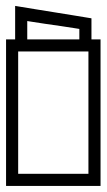

<svg xmlns="http://www.w3.org/2000/svg" viewBox="-40 -614 352 634"><path d="M292 -249Q292 -228.5 292 -204.2Q292 -180 292 -153.8Q292 -127.5 292 -100.8Q292 -74 292 -48.5Q292 -23 292 0Q292 0 276.2 0Q260.5 0 237.2 0Q214 0 190.8 0Q167.5 0 151.8 0Q136 0 136 0Q136 0 136 0Q136 0 136 0Q136 0 136 0Q136 0 136 0Q132.5 -7.5 132.5 -20Q132.5 -32.5 136 -40Q146.5 -40 159.5 -40Q172.5 -40 187.2 -40Q202 -40 218.5 -40Q235 -40 252 -40Q252 -40 252 -40Q252 -40 252 -40Q252 -40 252 -40Q252 -40 252 -40Q252 -40 252 -40Q252 -40 252 -40Q252 -40 252 -40Q252 -40 252 -40Q252 -40 252 -61Q252 -82 252 -113.2Q252 -144.5 252 -175.8Q252 -207 252 -228Q252 -249 252 -249ZM-20 -249H20Q20 -249 20 -228Q20 -207 20 -175.8Q20 -144.5 20 -113.2Q20 -82 20 -61Q20 -40 20 -40Q20 -40 20 -40Q20 -40 20 -40Q20 -40 20 -40Q20 -40 20 -40Q20 -40 20 -40Q20 -40 20 -40Q20 -40 20 -40Q20 -40 20 -40Q37.5 -40 53.8 -40Q70 -40 84.8 -40Q99.5 -40 112.5 -40Q125.5 -40 136 -40Q140 -32.5 140 -20Q140 -7.5 136 0Q136 0 136 0Q136 0 136 0Q136 0 136 0Q136 0 136 0Q136 0 120.2 0Q104.5 0 81.2 0Q58 0 34.8 0Q11.5 0 -4.2 0Q-20 0 -20 0Q-20 -23 -20 -48.5Q-20 -74 -20 -100.8Q-20 -127.5 -20 -153.8Q-20 -180 -20 -204.2Q-20 -228.5 -20 -249ZM-20 -358H20Q20 -330.5 20 -314Q20 -297.5 20 -282.2Q20 -267 20 -243Q20 -243 20 -243Q20 -243 20 -243Q20 -243 20 -243Q20 -243 20 -243Q20 -218 20 -205Q20 -192 20 -183.2Q20 -174.5 20 -162.8Q20 -151 20 -128H-20ZM292 -358V-128H252Q252 -151 252 -162.8Q252 -174.5 252 -183.2Q252 -192 252 -205Q252 -218 252 -243Q252 -243 252 -243Q252 -243 252 -243Q252 -243 252 -243Q252 -243 252 -243Q252 -267 252 -282.2Q252 -297.5 252 -314Q252 -330.5 252 -358ZM292 -235H252Q252 -235 252 -256Q252 -277 252 -308.2Q252 -339.5 252 -370.8Q252 -402 252 -423Q252 -444 252 -444Q252 -444 252 -444Q252 -444 252 -444Q252 -444 252 -444Q252 -444 252 -444Q252 -444 252 -444Q252 -444 252 -444Q252 -444 252 -444Q252 -444 252 -444Q235 -444 218.5 -444Q202 -444 187.2 -444Q172.5 -444 159.5 -444Q146.5 -444 136 -444Q132.5 -451.5 132.5 -464Q132.5 -476.5 136 -484Q136 -484 136 -484Q136 -484 136 -484Q136 -484 136 -484Q136 -484 136 -484Q136 -484 151.8 -484Q167.5 -484 190.8 -484Q214 -484 237.2 -484Q260.5 -484 276.2 -484Q292 -484 292 -484Q292 -461 292 -435.5Q292 -410 292 -383.2Q292 -356.5 292 -330.2Q292 -304 292 -279.8Q292 -255.5 292 -235ZM-20 -235Q-20 -255.5 -20 -279.8Q-20 -304 -20 -330.2Q-20 -356.5 -20 -383.2Q-20 -410 -20 -435.5Q-20 -461 -20 -484Q-20 -484 -4.2 -484Q11.5 -484 34.8 -484Q58 -484 81.2 -484Q104.5 -484 120.2 -484Q136 -484 136 -484Q136 -484 136 -484Q136 -484 136 -484Q136 -484 136 -484Q136 -484 136 -484Q140 -476.5 140 -464Q140 -451.5 136 -444Q125.5 -444 112.5 -444Q99.5 -444 84.8 -444Q70 -444 53.8 -444Q37.5 -444 20 -444Q20 -444 20 -444Q20 -444 20 -444Q20 -444 20 -444Q20 -444 20 -444Q20 -444 20 -444Q20 -444 20 -444Q20 -444 20 -444Q20 -444 20 -444Q20 -444 20 -423Q20 -402 20 -370.8Q20 -339.5 20 -308.2Q20 -277 20 -256Q20 -235 20 -235ZM262 -464H222Q222 -473.5 222 -480Q222 -486.5 222 -495Q222 -503.5 222 -518.5Q222 -518.5 222 -518.5Q222 -518.5 222 -518.5Q222 -518.5 204.8 -521.2Q187.5 -524 161.8 -527.8Q136 -531.5 110.2 -535.2Q84.5 -539 67.2 -541.8Q50 -544.5 50 -544.5Q50 -544.5 50 -544.5Q50 -544.5 50 -544.5Q50 -523.5 50 -510.8Q50 -498 50 -490.2Q50 -482.5 50 -476.8Q50 -471 50 -464H10Q10 -469.5 10 -477Q10 -484.5 10 -498.5Q10 -512.5 10 -535.5Q10 -558.5 10 -594.5Q10 -594.5 10 -594.5Q10 -594.5 10 -594.5Q10 -594.5 28.2 -591.5Q46.5 -588.5 75.2 -583.8Q104 -579 136 -574Q168 -569 196.8 -564.2Q225.5 -559.5 243.8 -556.5Q262 -553.5 262 -553.5Q262 -553.5 262 -553.5Q262 -553.5 262 -553.5Q262 -525 262 -508Q262 -491 262 -482.2Q262 -473.5 262 -469.8Q262 -466 262 -464Z"/></svg>

Font: Honk
Style: Regular
Weight: 400
Designer: Noopur Datye & Yesha Goshar
Foundry: Ek Type
Version: Version 1.000